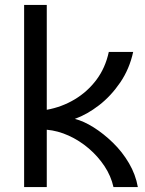

<svg xmlns="http://www.w3.org/2000/svg" viewBox="-20 -760 588 780"><path d="M78 0V-740H170V-314Q231 -325 283 -356Q335 -387 371.5 -435.5Q408 -484 422 -549H521Q506 -480 468.5 -425Q431 -370 382.5 -332.5Q334 -295 284 -277Q320 -268 360.5 -242.5Q401 -217 439 -180Q477 -143 504 -97Q531 -51 540 0H441Q431 -45 404.5 -85Q378 -125 340.5 -157Q303 -189 259 -209Q215 -229 170 -233V0Z"/></svg>

Font: Parkinsans Light
Style: Regular
Weight: 400
Version: Version 1.000